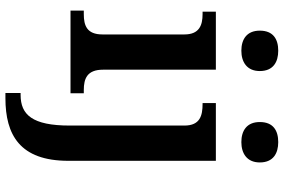

<svg xmlns="http://www.w3.org/2000/svg" viewBox="-189 -617 1046 708"><g transform="rotate(90 334.0 -263.0)"><path d="M167 -630C208 -630 242 -650 242 -698C242 -748 208 -766 167 -766C125 -766 93 -748 93 -698C93 -650 125 -630 167 -630ZM504 -630C545 -630 579 -650 579 -698C579 -748 545 -766 504 -766C462 -766 430 -748 430 -698C430 -650 462 -630 504 -630ZM19 0H324V-49H312C270 -49 237 -61 237 -120V-536H23V-487H32C73 -487 107 -475 107 -420V-118C107 -60 74 -49 32 -49H19ZM323 240H342C477 240 573 187 573 8V-536H360V-487H363C406 -487 443 -478 443 -420V3C443 141 403 184 330 184H323Z"/></g></svg>

Font: Noto Serif Lao SemiBold
Style: Regular
Weight: 600
Designer: Monotype Design Team
Foundry: Monotype Imaging Inc.
Version: Version 2.003